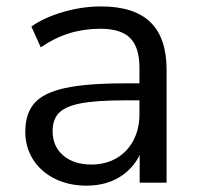

<svg xmlns="http://www.w3.org/2000/svg" viewBox="-20 -568 621 597"><path d="M58.6 -158.1Q58.6 -214.7 86.9 -247.1Q115.1 -279.4 181.8 -294.1Q248.5 -308.8 367.6 -308.8H428.8V-256H368.5Q279.8 -256 231.5 -246.7Q183.2 -237.4 163.4 -217Q143.6 -196.7 143.6 -160.2Q143.6 -112.7 176.7 -84.5Q209.8 -56.4 264.5 -56.4Q308 -56.4 342 -76Q376 -95.7 394.8 -131.4Q413.6 -167.1 413.6 -212.5V-357.2Q413.6 -420.7 384.8 -449.6Q356 -478.6 292.4 -478.6Q241.1 -478.6 195.4 -464.5Q149.8 -450.3 106.7 -420.9L77.5 -485.6Q118 -513.9 176.9 -530.9Q235.7 -548 294.2 -548Q397.1 -548 447.6 -499.1Q498 -450.3 498 -351V0H414.3V-120.7H426.8Q411.7 -61.2 364.4 -25.9Q317.1 9.3 248.9 9.3Q194.6 9.3 150.9 -12.1Q107.3 -33.6 82.9 -72Q58.6 -110.4 58.6 -158.1Z"/></svg>

Font: Min Sans VF VF
Style: Regular
Weight: 400
Designer: Jinseong-Kim, NotoSansCJK, Nunito
Foundry: Jinseong-Kim
Version: Version 1.420;Glyphs 3.1.2 (3151)